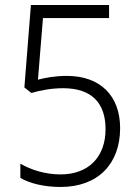

<svg xmlns="http://www.w3.org/2000/svg" viewBox="-20 -734 553 764"><path d="M246 -432C198 -432 158 -424 131 -417L151 -662H414V-714H103L77 -386L105 -364C141 -375 186 -383 231 -383C346 -383 400 -323 400 -220C400 -110 333 -40 221 -40C161 -40 102 -58 61 -83V-26C99 -4 156 10 221 10C370 10 458 -82 458 -224C458 -353 379 -432 246 -432Z"/></svg>

Font: Noto Sans Khmer SemiCondensed Light
Style: Regular
Weight: 300
Width: 4
Designer: Danh Hong and the Monotype Design Team
Foundry: Monotype Imaging Inc.
Version: Version 2.004